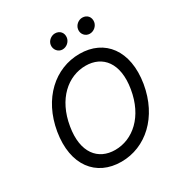

<svg xmlns="http://www.w3.org/2000/svg" viewBox="-212 -1088 1187 1253"><g transform="rotate(-30 381.5 -461.5)"><path d="M718.4 -357.6C756.7 -591.3 642 -737.2 453.8 -737.2C268.5 -737.2 112.9 -597.3 74.6 -369.7C36.2 -136 150.9 9.9 340.6 9.9C524.1 9.9 680 -130 718.4 -357.6ZM164.1 -357.6C195 -546.5 315.7 -650.2 449.2 -650.2C576.7 -650.2 659.4 -552.6 628.9 -369.7C598 -180.8 476.9 -77.1 343.8 -77.1C216.3 -77.1 133.2 -174.4 164.1 -357.6ZM320.7 -881C315.7 -847.3 340.9 -816.8 373.2 -816.8C405.2 -816.8 431.1 -841.3 435.7 -869C441.4 -905.2 418 -932.9 381.7 -932.9C354 -932.9 324.9 -911.2 320.7 -881ZM526.3 -881C520.2 -845.9 546.5 -816.8 578.8 -816.8C610.8 -816.8 636.7 -841.3 641.3 -869C647 -905.2 623.6 -932.9 587.4 -932.9C559.7 -932.9 531.2 -911.2 526.3 -881Z"/></g></svg>

Font: Margiela Sans Text
Style: Italic
Weight: 400
Italic angle: -9.39999°
Designer: Stefan Endress, Andreas Faust
Version: Version 1.100;FEAKit 1.0